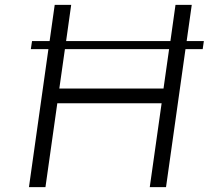

<svg xmlns="http://www.w3.org/2000/svg" viewBox="-20 -770 907 790"><path d="M814 -567.9H743.2L663.1 0H596.2L645 -345.2H215.8L167 0H99.1L179.2 -567.9H106.9L111.8 -601.1H184.1L205.1 -750H272.9L252 -601.1H681.2L702.1 -750H769L748 -601.1H818.8ZM675.8 -567.9H247.1L224.1 -405.8H652.8Z"/></svg>

Font: Oakes Grotesk
Style: Light Italic
Weight: 300
Designer: Samuel Oakes
Foundry: Samuel Oakes
Version: Version 1.0 | wf-rip DC20170320